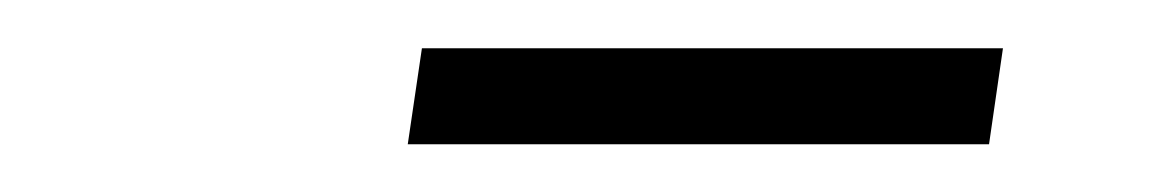

<svg xmlns="http://www.w3.org/2000/svg" viewBox="-20 -627 482 80"><path d="M397.9 -606.9 392.1 -566.9H149.9L155.8 -606.9Z"/></svg>

Font: Unna-Italic
Style: Italic
Weight: 400
Italic angle: -8°
Designer: Jorge de Buen U.
Foundry: Omnibus-Type
Version: Version 2.006;PS 002.006;hotconv 1.0.70;makeotf.lib2.5.58329